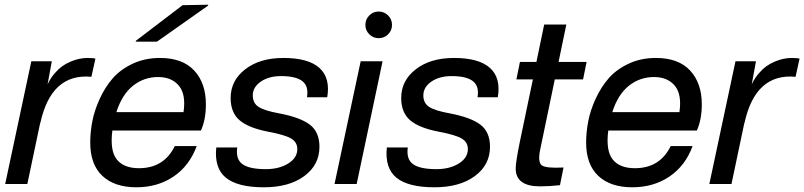

<svg xmlns="http://www.w3.org/2000/svg" viewBox="-20 -781 3414 815"><path d="M351 -535Q376 -535 385 -532L368 -455Q197 -471 151 -258V-261L96 0H2L113 -521H200L182 -423Q196 -453 216 -474Q241 -503 278.5 -519Q316 -535 351 -535Z M659 -535Q755 -535 804.5 -481.5Q854 -428 854 -338Q854 -274 833 -227H457Q446 -142 475.5 -104.5Q505 -67 570 -67Q676 -67 722 -161H815Q784 -77 716.5 -31.5Q649 14 559 14Q466 14 414.5 -34.5Q363 -83 363 -176Q363 -220 372 -266.5Q381 -313 403.5 -362Q426 -411 458.5 -448.5Q491 -486 543 -510.5Q595 -535 659 -535ZM474 -305H759Q770 -380 739.5 -417Q709 -454 651 -454Q591 -454 544.5 -417Q498 -380 474 -305ZM556 -604 557 -608 755 -759 864 -761 863 -757 646 -604Z M1183 -535Q1289 -535 1336 -492.5Q1383 -450 1369 -368H1283Q1291 -415 1263.5 -436.5Q1236 -458 1173 -458Q1121 -458 1087 -434.5Q1053 -411 1053 -376Q1053 -343 1078 -327Q1103 -311 1164 -300Q1254 -283 1295 -252Q1336 -221 1336 -158Q1336 -81 1271.5 -33.5Q1207 14 1100 14Q989 14 939 -26.5Q889 -67 898 -155H987Q980 -105 1009.5 -84Q1039 -63 1108 -63Q1165 -63 1203.5 -87Q1242 -111 1242 -148Q1242 -178 1215 -193.5Q1188 -209 1118 -222Q1035 -238 997 -270.5Q959 -303 959 -365Q959 -439 1021 -487Q1083 -535 1183 -535Z M1604 -521 1494 0H1400L1511 -521ZM1531 -675Q1531 -699 1547.5 -715.5Q1564 -732 1587 -732Q1611 -732 1627.5 -715.5Q1644 -699 1644 -675Q1644 -652 1627.5 -635.5Q1611 -619 1587 -619Q1564 -619 1547.5 -635.5Q1531 -652 1531 -675Z M1907 -535Q2013 -535 2060 -492.5Q2107 -450 2093 -368H2007Q2015 -415 1987.5 -436.5Q1960 -458 1897 -458Q1845 -458 1811 -434.5Q1777 -411 1777 -376Q1777 -343 1802 -327Q1827 -311 1888 -300Q1978 -283 2019 -252Q2060 -221 2060 -158Q2060 -81 1995.5 -33.5Q1931 14 1824 14Q1713 14 1663 -26.5Q1613 -67 1622 -155H1711Q1704 -105 1733.5 -84Q1763 -63 1832 -63Q1889 -63 1927.5 -87Q1966 -111 1966 -148Q1966 -178 1939 -193.5Q1912 -209 1842 -222Q1759 -238 1721 -270.5Q1683 -303 1683 -365Q1683 -439 1745 -487Q1807 -535 1907 -535Z M2273 -146Q2262 -93 2279.5 -79.5Q2297 -66 2372 -70L2357 5Q2314 10 2272 10Q2169 10 2169 -66Q2169 -93 2187 -181L2242 -444H2172L2187 -518H2257L2290 -677H2384L2351 -518H2470L2455 -444H2335Z M2764 -535Q2860 -535 2909.5 -481.5Q2959 -428 2959 -338Q2959 -274 2938 -227H2562Q2551 -142 2580.5 -104.5Q2610 -67 2675 -67Q2781 -67 2827 -161H2920Q2889 -77 2821.5 -31.5Q2754 14 2664 14Q2571 14 2519.5 -34.5Q2468 -83 2468 -176Q2468 -220 2477 -266.5Q2486 -313 2508.5 -362Q2531 -411 2563.5 -448.5Q2596 -486 2648 -510.5Q2700 -535 2764 -535ZM2579 -305H2864Q2875 -380 2844.5 -417Q2814 -454 2756 -454Q2696 -454 2649.5 -417Q2603 -380 2579 -305Z M3340 -535Q3365 -535 3374 -532L3357 -455Q3186 -471 3140 -258V-261L3085 0H2991L3102 -521H3189L3171 -423Q3185 -453 3205 -474Q3230 -503 3267.5 -519Q3305 -535 3340 -535Z"/></svg>

Font: Nacelle
Style: Italic
Weight: 400
Italic angle: -12°
Designer: Sora Sagano
Foundry: Sora Sagano
Version: Version 1.000;FEAKit 1.0